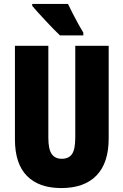

<svg xmlns="http://www.w3.org/2000/svg" viewBox="-20 -947 628 977"><path d="M533 -242Q533 -118 471 -54Q409 10 292 10Q178 10 117 -52Q56 -114 56 -238V-714H226V-246Q226 -188 243 -163.5Q260 -139 294 -139Q330 -139 346.5 -163Q363 -187 363 -247V-714H533ZM326 -927Q335 -908 350 -878.5Q365 -849 380 -822Q395 -795 404 -781V-767H285Q273 -778 253.5 -798Q234 -818 212.5 -841Q191 -864 172.5 -884.5Q154 -905 144 -917V-927Z"/></svg>

Font: Noto Sans Khmer UI ExtraCondensed Black
Style: Regular
Weight: 900
Width: 2
Designer: Danh Hong and the Monotype Design Team
Foundry: Monotype Imaging Inc.
Version: Version 2.002; ttfautohint (v1.8.4.7-5d5b)